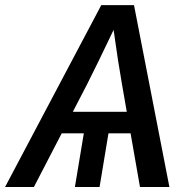

<svg xmlns="http://www.w3.org/2000/svg" viewBox="-55 -748 748 768"><path d="M-34.7 0 350.1 -727.5H481L622.6 0H504.9L467.3 -214.8H378.9L343.3 0H244.6L280.3 -214.8H191.9L80.6 0ZM236.3 -300.8H452.1L433.1 -410.2Q425.3 -455.1 417.2 -506.3Q409.2 -557.6 399.4 -628.4Q365.7 -557.6 340.6 -506.3Q315.4 -455.1 293 -410.2Z"/></svg>

Font: Inter Display Medium
Style: Italic
Weight: 500
Italic angle: -9.39999°
Designer: Rasmus Andersson
Foundry: rsms
Version: Version 4.000;git-a52131595